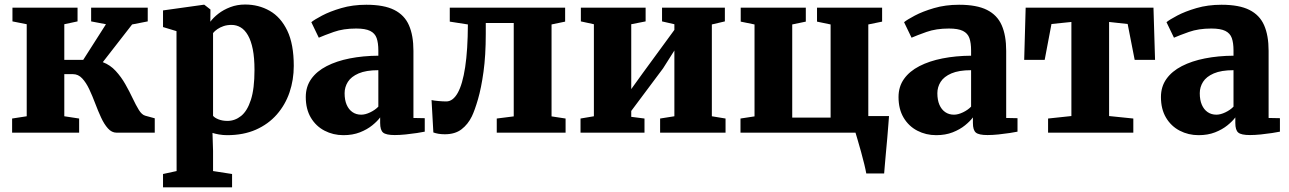

<svg xmlns="http://www.w3.org/2000/svg" viewBox="-20 -586 5694 848"><path d="M33.5 0V-62.5L98 -72.5V-479L35 -491.5V-552H322.5V-491.5L264 -479V-321.5H347.5L448 -479L382.5 -491.5V-552H632.5V-491.5L563.5 -478L434 -311.5Q467 -299 491.2 -272.5Q515.5 -246 533.5 -214.2Q551.5 -182.5 565.8 -152.2Q580 -122 593.2 -100.5Q606.5 -79 621.5 -75L663.5 -63.5V0H495Q473.5 0 456.8 -18.8Q440 -37.5 426.5 -66.8Q413 -96 400.5 -129.2Q388 -162.5 374.2 -191.8Q360.5 -221 343 -239.8Q325.5 -258.5 302.5 -258.5H264V-72.5L329.5 -62.5V0Z M700 241.5V182.5L760 169.5L759.5 -448.5L700 -466.5V-540L879 -565H882.5L909.5 -544L909 -490Q922 -508 944.5 -525.5Q967 -543 997.2 -554.5Q1027.5 -566 1062.5 -566Q1122.5 -566 1171.2 -538.2Q1220 -510.5 1248.8 -450.8Q1277.5 -391 1277.5 -295Q1277.5 -233.5 1258.8 -178.2Q1240 -123 1202.5 -80.2Q1165 -37.5 1110 -13.2Q1055 11 983 11Q965 11 946.8 7.8Q928.5 4.5 918.5 1L921 80.5V169.5L1005 182.5V241.5ZM984.5 -52Q1017.5 -52 1044.8 -73.8Q1072 -95.5 1088 -144.8Q1104 -194 1104 -277Q1104 -330.5 1096.5 -368.2Q1089 -406 1075.2 -430Q1061.5 -454 1043 -465Q1024.5 -476 1002.5 -476Q983.5 -476 967.8 -470.8Q952 -465.5 940 -457.2Q928 -449 921 -440V-74.5Q928 -65.5 945.2 -58.8Q962.5 -52 984.5 -52Z M1497 11Q1451.5 11 1413.5 -8.8Q1375.5 -28.5 1353 -66.2Q1330.5 -104 1330.5 -157.5Q1330.5 -203.5 1354.8 -237.5Q1379 -271.5 1422.8 -294Q1466.5 -316.5 1524.8 -328Q1583 -339.5 1651 -340V-363Q1651 -396.5 1643.5 -417.8Q1636 -439 1614.8 -449.5Q1593.5 -460 1553 -460Q1496.5 -460 1454.2 -445Q1412 -430 1388 -419.5L1355 -488Q1368 -499 1402.5 -517.2Q1437 -535.5 1487.2 -550.2Q1537.5 -565 1598 -565Q1676 -565 1721.2 -542.2Q1766.5 -519.5 1786.2 -474.5Q1806 -429.5 1806 -361.5V-65L1856 -64V-4.5Q1844.5 -2 1821.5 1.5Q1798.5 5 1771.8 7.8Q1745 10.5 1723.5 10.5Q1685 10.5 1672 -0.5Q1659 -11.5 1659 -43V-67.5Q1647 -51 1624.2 -32.5Q1601.5 -14 1569.5 -1.5Q1537.5 11 1497 11ZM1575.5 -79.5Q1593.5 -79.5 1615 -89.8Q1636.5 -100 1651 -115V-276Q1597 -276 1564 -261.8Q1531 -247.5 1516.5 -224.5Q1502 -201.5 1502 -174.5Q1502 -144.5 1511 -123.5Q1520 -102.5 1536.5 -91Q1553 -79.5 1575.5 -79.5Z M1944.5 7Q1929 7 1916.2 4.8Q1903.5 2.5 1894 -1L1886 -144Q1896.5 -141.5 1916.2 -139.8Q1936 -138 1951 -138Q1980.5 -138 2001.8 -176Q2023 -214 2034.5 -289.5Q2046 -365 2046.5 -478L1966.5 -490.5V-552H2476V-490.5L2416 -478V-72L2478 -62.5V0H2174V-62.5L2249 -72V-484.5H2125.5V-436.5Q2125.5 -341 2115.5 -269Q2105.5 -197 2091.2 -148Q2077 -99 2064 -72Q2047 -37 2018.5 -15Q1990 7 1944.5 7Z M2544 0V-62.5L2603 -72.5V-479L2545.5 -491.5V-552H2831.5V-491.5L2768 -479V-192.5L2819.5 -264L2958.5 -454V-479L2904 -491.5V-552H3181.5V-491.5L3124 -478V-72.5L3184.5 -62.5V0H2895.5V-62.5L2958.5 -72.5V-363L2908.5 -284L2768 -96V-70L2826.5 -62.5V0Z M3806 180Q3803.5 165 3797.2 139Q3791 113 3783 84.5Q3775 56 3768.2 32.8Q3761.5 9.5 3758.5 0H3250.5V-62.5L3312.5 -72V-478L3251.5 -490.5V-552H3539V-490.5L3479 -478V-66.5H3648.5V-478L3588.5 -490.5V-552H3876V-490.5L3815 -478V-73.5H3906.5Q3905.5 -60.5 3903.5 -34.5Q3901.5 -8.5 3898.8 23.5Q3896 55.5 3893 87Q3890 118.5 3888 143.5Q3886 168.5 3885 180Z M4115 11Q4069.5 11 4031.5 -8.8Q3993.5 -28.5 3971 -66.2Q3948.5 -104 3948.5 -157.5Q3948.5 -203.5 3972.8 -237.5Q3997 -271.5 4040.8 -294Q4084.5 -316.5 4142.8 -328Q4201 -339.5 4269 -340V-363Q4269 -396.5 4261.5 -417.8Q4254 -439 4232.8 -449.5Q4211.5 -460 4171 -460Q4114.5 -460 4072.2 -445Q4030 -430 4006 -419.5L3973 -488Q3986 -499 4020.5 -517.2Q4055 -535.5 4105.2 -550.2Q4155.5 -565 4216 -565Q4294 -565 4339.2 -542.2Q4384.5 -519.5 4404.2 -474.5Q4424 -429.5 4424 -361.5V-65L4474 -64V-4.5Q4462.5 -2 4439.5 1.5Q4416.5 5 4389.8 7.8Q4363 10.5 4341.5 10.5Q4303 10.5 4290 -0.5Q4277 -11.5 4277 -43V-67.5Q4265 -51 4242.2 -32.5Q4219.5 -14 4187.5 -1.5Q4155.5 11 4115 11ZM4193.5 -79.5Q4211.5 -79.5 4233 -89.8Q4254.5 -100 4269 -115V-276Q4215 -276 4182 -261.8Q4149 -247.5 4134.5 -224.5Q4120 -201.5 4120 -174.5Q4120 -144.5 4129 -123.5Q4138 -102.5 4154.5 -91Q4171 -79.5 4193.5 -79.5Z M4609 0V-62.5L4712 -73.5V-489L4624 -480L4594 -321.5H4503.5L4510 -552H5074.5L5081.5 -321.5H4991.5L4960.5 -480L4878.5 -489V-73.5L4985.5 -62.5V0Z M5274 11Q5228.5 11 5190.5 -8.8Q5152.5 -28.5 5130 -66.2Q5107.5 -104 5107.5 -157.5Q5107.5 -203.5 5131.8 -237.5Q5156 -271.5 5199.8 -294Q5243.5 -316.5 5301.8 -328Q5360 -339.5 5428 -340V-363Q5428 -396.5 5420.5 -417.8Q5413 -439 5391.8 -449.5Q5370.5 -460 5330 -460Q5273.5 -460 5231.2 -445Q5189 -430 5165 -419.5L5132 -488Q5145 -499 5179.5 -517.2Q5214 -535.5 5264.2 -550.2Q5314.5 -565 5375 -565Q5453 -565 5498.2 -542.2Q5543.5 -519.5 5563.2 -474.5Q5583 -429.5 5583 -361.5V-65L5633 -64V-4.5Q5621.5 -2 5598.5 1.5Q5575.5 5 5548.8 7.8Q5522 10.5 5500.5 10.5Q5462 10.5 5449 -0.5Q5436 -11.5 5436 -43V-67.5Q5424 -51 5401.2 -32.5Q5378.5 -14 5346.5 -1.5Q5314.5 11 5274 11ZM5352.5 -79.5Q5370.5 -79.5 5392 -89.8Q5413.5 -100 5428 -115V-276Q5374 -276 5341 -261.8Q5308 -247.5 5293.5 -224.5Q5279 -201.5 5279 -174.5Q5279 -144.5 5288 -123.5Q5297 -102.5 5313.5 -91Q5330 -79.5 5352.5 -79.5Z"/></svg>

Font: Merriweather 28pt Black
Style: Regular
Weight: 900
Version: Version 2.100